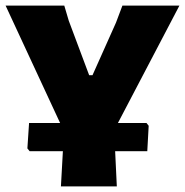

<svg xmlns="http://www.w3.org/2000/svg" viewBox="-28 -667 662 687"><path d="M496 -227 504 -217 499 -126H384L390 0H190L197 -126H78L70 -136L76 -227H187L-8 -647H202L218 -593L291 -398H303L387 -586L410 -647H614L394 -227Z"/></svg>

Font: Alegreya Sans Black
Style: Regular
Weight: 900
Designer: Juan Pablo del Peral
Foundry: Huerta Tipografica
Version: Version 2.007